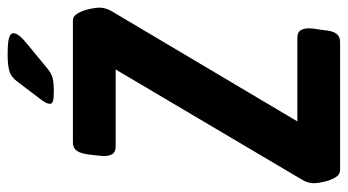

<svg xmlns="http://www.w3.org/2000/svg" viewBox="-224 -687 911 503"><g transform="rotate(-90 231.5 -435.5)"><path d="M38 0Q25 0 17.5 -13.5Q10 -27 6.5 -43.5Q3 -60 3 -69Q3 -85 13 -101L301 -588H98Q70 -588 75 -630L78 -658Q81 -681 88.5 -690.5Q96 -700 110 -700H429Q441 -700 448.5 -686.5Q456 -673 459.5 -656.5Q463 -640 463 -631Q463 -615 454 -599L165 -112H385Q413 -112 408 -70L404 -42Q402 -19 394.5 -9.5Q387 0 373 0ZM243 -750Q224 -750 217.5 -752.5Q211 -755 211 -760Q211 -770 224 -786L268 -844Q281 -862 297 -866.5Q313 -871 340 -871Q370 -871 383 -867.5Q396 -864 396 -856Q396 -842 368 -820L305 -768Q291 -756 278 -753Q265 -750 243 -750Z"/></g></svg>

Font: Asap Condensed Condensed SemiBold
Style: Italic
Weight: 600
Width: 3
Italic angle: -6°
Designer: Pablo Cosgaya
Foundry: Omnibus-Type
Version: Version 3.001; ttfautohint (v1.8.4.7-5d5b)